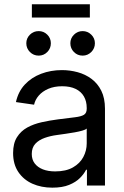

<svg xmlns="http://www.w3.org/2000/svg" viewBox="-20 -864 577 894"><path d="M223.6 9.8Q172.4 9.8 131.1 -8.5Q89.8 -26.9 65.4 -63Q41 -99.1 41 -151.4Q41 -196.8 59.1 -225.3Q77.1 -253.9 106.9 -270.3Q136.7 -286.6 174.1 -294.9Q211.4 -303.2 249.5 -308.1Q298.8 -314.5 328.1 -317.9Q357.4 -321.3 370.6 -329.3Q383.8 -337.4 383.8 -357.4V-361.3Q383.8 -392.1 370.8 -414.8Q357.9 -437.5 332.3 -450Q306.6 -462.4 269.5 -462.4Q232.4 -462.4 204.8 -450.4Q177.2 -438.5 160.4 -418.9Q143.6 -399.4 138.7 -376.5L54.2 -388.7Q64.9 -437.5 95.7 -470.5Q126.5 -503.4 171.4 -520.5Q216.3 -537.6 268.6 -537.6Q305.7 -537.6 341.6 -527.8Q377.4 -518.1 406 -496.8Q434.6 -475.6 451.7 -441.4Q468.8 -407.2 468.8 -357.4V0H384.8V-73.7H380.9Q371.6 -54.7 352.5 -35.4Q333.5 -16.1 302 -3.2Q270.5 9.8 223.6 9.8ZM236.8 -65.9Q287.1 -65.9 319.6 -84.5Q352.1 -103 367.9 -132.8Q383.8 -162.6 383.8 -196.3V-265.6Q378.9 -260.3 363.8 -255.9Q348.6 -251.5 327.9 -247.8Q307.1 -244.1 285.4 -241Q263.7 -237.8 245.6 -235.4Q214.8 -231.4 188 -221.9Q161.1 -212.4 144.5 -194.6Q127.9 -176.8 127.9 -147Q127.9 -121.1 141.6 -103Q155.3 -85 179.7 -75.4Q204.1 -65.9 236.8 -65.9ZM364.7 -605Q340.8 -605 324.2 -621.8Q307.6 -638.7 307.6 -662.6Q307.6 -686 324.5 -702.6Q341.3 -719.2 364.7 -719.2Q388.2 -719.2 405 -702.6Q421.9 -686 421.9 -662.6Q421.9 -638.7 405 -621.8Q388.2 -605 364.7 -605ZM160.2 -605Q136.2 -605 119.4 -621.8Q102.5 -638.7 102.5 -662.6Q102.5 -686 119.4 -702.6Q136.2 -719.2 160.2 -719.2Q183.6 -719.2 200.2 -702.6Q216.8 -686 216.8 -662.6Q216.8 -638.7 200.2 -621.8Q183.6 -605 160.2 -605ZM398.4 -844.2V-782.2H128.4V-844.2Z"/></svg>

Font: Inter 24pt
Style: Regular
Weight: 400
Designer: Rasmus Andersson
Foundry: rsms
Version: Version 4.001;git-66647c0bb